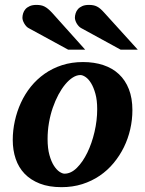

<svg xmlns="http://www.w3.org/2000/svg" viewBox="-20 -754 593 786"><path d="M377.9 -307.1Q377.9 -343.8 370.6 -370.1Q363.3 -396.5 352.8 -413.6Q342.3 -430.7 330.3 -438.7Q318.4 -446.8 309.1 -446.8Q293.9 -446.8 278.1 -436.8Q262.2 -426.8 247.3 -408.9Q232.4 -391.1 219.2 -366.5Q206.1 -341.8 196 -312.7Q186 -283.7 180.4 -251.2Q174.8 -218.8 174.8 -185.1Q174.8 -146.5 182.4 -119.4Q189.9 -92.3 200.9 -75.4Q211.9 -58.6 223.6 -50.8Q235.4 -43 244.1 -43Q270.5 -43 294.7 -66.9Q318.8 -90.8 337.4 -128.9Q356 -167 366.9 -213.9Q377.9 -260.7 377.9 -307.1ZM522 -303.2Q522 -263.7 513.2 -225.1Q504.4 -186.5 487.3 -151.6Q470.2 -116.7 445.3 -86.7Q420.4 -56.6 388.2 -34.7Q356 -12.7 316.7 -0.2Q277.3 12.2 231.9 12.2Q180.7 12.2 143.1 -2.4Q105.5 -17.1 80.8 -42.7Q56.2 -68.4 44.2 -103.8Q32.2 -139.2 32.2 -181.2Q32.2 -220.2 40.8 -259Q49.3 -297.9 65.7 -333.5Q82 -369.1 106.4 -399.4Q130.9 -429.7 162.8 -452.1Q194.8 -474.6 234.1 -487.3Q273.4 -500 319.8 -500Q365.7 -500 403.1 -487.5Q440.4 -475.1 466.8 -450.4Q493.2 -425.8 507.6 -388.9Q522 -352.1 522 -303.2ZM258.8 -550.8 96.7 -639.2Q91.3 -642.1 86.9 -647.2Q82.5 -652.3 79.1 -658.2Q75.7 -664.1 73.7 -670.2Q71.8 -676.3 71.8 -681.2Q71.8 -689.9 74.7 -699.5Q77.6 -709 84.2 -716.6Q90.8 -724.1 101.8 -729Q112.8 -733.9 128.9 -733.9Q139.2 -733.9 147 -732.4Q154.8 -731 162.1 -727.3Q169.4 -723.6 176.8 -717.5Q184.1 -711.4 192.9 -702.1L328.6 -550.8ZM473.6 -550.8 312 -639.2Q306.6 -642.1 302 -647.2Q297.4 -652.3 293.9 -658.2Q290.5 -664.1 288.6 -670.2Q286.6 -676.3 286.6 -681.2Q286.6 -689.9 289.6 -699.5Q292.5 -709 299.1 -716.6Q305.7 -724.1 316.7 -729Q327.6 -733.9 343.8 -733.9Q354 -733.9 361.8 -732.4Q369.6 -731 377 -727.3Q384.3 -723.6 391.4 -717.5Q398.4 -711.4 406.7 -702.1L543.9 -550.8Z"/></svg>

Font: Charis SIL Phon
Style: Bold Italic
Weight: 700
Italic angle: -11°
Foundry: SIL International
Version: Version 5.000